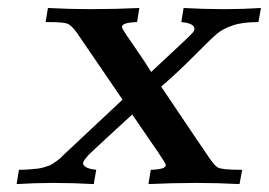

<svg xmlns="http://www.w3.org/2000/svg" viewBox="-20 -465 679 485"><path d="M22 0 27.8 -36.1Q42 -36.1 54.4 -37.1Q66.9 -38.1 75.4 -39.1Q84 -40 93 -43Q102.1 -45.9 106 -47.4Q109.9 -48.8 116.9 -54Q124 -59.1 125 -59.6Q126 -60.1 132.8 -65.9L140.1 -73.2L289.1 -212.9V-213.9L173.8 -382.8Q160.6 -400.9 150.9 -405Q141.1 -409.2 102.1 -409.2H95.2L101.1 -444.8Q155.3 -441.9 209 -441.9Q270 -441.9 332 -444.8L326.2 -409.2Q288.1 -408.2 288.1 -397Q288.1 -393.1 299.1 -377Q310.1 -360.8 329.6 -332.5Q349.1 -304.2 361.8 -283.2Q390.6 -310.1 428.2 -345.2Q459 -374 465.1 -380.6Q471.2 -387.2 471.2 -392.1Q471.2 -406.2 438 -409.2L443.8 -444.8Q494.6 -441.9 546.9 -441.9Q593.8 -441.9 639.2 -444.8L632.8 -409.2Q591.8 -409.2 567.4 -400.6Q543 -392.1 529.1 -380.6Q515.1 -369.1 473.1 -326.7Q431.2 -284.2 387.2 -246.1Q494.1 -86.9 508.5 -66.4Q522.9 -45.9 529.8 -42Q541 -36.1 586.9 -36.1H591.8L585 0Q530.8 -2.9 477.1 -2.9Q416 -2.9 355 0L360.8 -36.1Q398.9 -37.1 398.9 -47.9Q398.9 -51.8 378.9 -81.1Q346.7 -127.9 314 -175.8Q296.9 -160.6 279.1 -143.8Q261.2 -127 250 -116.9Q238.8 -106.9 227.8 -96.4Q216.8 -85.9 210.4 -80.1Q204.1 -74.2 199 -68.1Q193.8 -62 191.9 -58.6Q189.9 -55.2 189.9 -51.8Q189.9 -47.9 196.8 -43Q204.6 -38.1 223.1 -36.1L216.8 0Q166 -2.9 115.2 -2.9Q67.9 -2.9 22 0Z"/></svg>

Font: CMU Serif Extra
Style: BoldSlanted
Weight: 700
Italic angle: -9.46001°
Version: Version 0.7.0